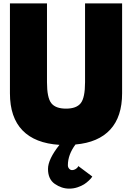

<svg xmlns="http://www.w3.org/2000/svg" viewBox="-20 -845 784 1140"><path d="M265 158Q265 101 333 15Q188 6 113.5 -71Q39 -148 39 -291V-825H259V-357Q259 -265 284.5 -232.5Q310 -200 372 -200Q434 -200 459.5 -232.5Q485 -265 485 -357V-825H705V-291Q705 -152 634.5 -75.5Q564 1 428 13Q383 74 383 136Q383 148 390.5 156.5Q398 165 408 165Q419 165 428.5 159Q438 153 442 147L445 141L528 203Q526 206 522.5 211Q519 216 506.5 228Q494 240 479 249.5Q464 259 440.5 267Q417 275 391 275Q346 275 305.5 247Q265 219 265 158Z"/></svg>

Font: Spartan MB
Style: Regular
Weight: 900
Designer: Matt Bailey
Foundry: Matt Bailey
Version: Version 001.001